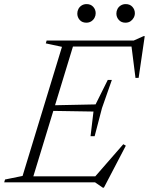

<svg xmlns="http://www.w3.org/2000/svg" viewBox="-45 -868 709 914"><path d="M250 -645 173 -661.5 177 -675H311L105 0H-25L-21 -13.5L62.5 -30.5ZM580 -655 603.5 -646.5H261L270.5 -675H591.5L638.5 -696H644L615 -497.5L600 -497ZM444.5 25.5 407.5 0H64L73.5 -28.5H437.5L399 -17.5L542 -181.5L554 -174.5L449.5 25.5ZM405.5 -219.5H386L400 -337L183.5 -340.5L192 -366.5L410 -371L468 -487.5H487.5L440.5 -353.5ZM366 -760Q346 -760 334.5 -773Q323 -786 323 -803.5Q323 -815.5 328.5 -825.8Q334 -836 344 -842.2Q354 -848.5 367.5 -848.5Q387 -848.5 398.8 -835.5Q410.5 -822.5 410.5 -805Q410.5 -793.5 405 -783.2Q399.5 -773 389.5 -766.5Q379.5 -760 366 -760ZM552 -760Q532.5 -760 520.8 -773Q509 -786 509 -803.5Q509 -815.5 514.5 -825.8Q520 -836 530.2 -842.2Q540.5 -848.5 553.5 -848.5Q573.5 -848.5 585.2 -835.5Q597 -822.5 597 -805Q597 -793.5 591.2 -783.2Q585.5 -773 575.8 -766.5Q566 -760 552 -760Z"/></svg>

Font: Newsreader 24pt Light
Style: Italic
Weight: 300
Italic angle: -17°
Designer: Hugues Gentile
Foundry: Production Type
Version: Version 1.003